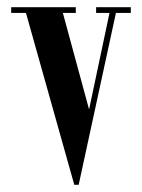

<svg xmlns="http://www.w3.org/2000/svg" viewBox="-20 -515 395 535"><path d="M234.8 -185.8 150.8 -495H47.8L187 0H199.2ZM199.2 0 306.5 -495H288.5L214.5 -145.2ZM57.8 -479 49.5 -495H11.2V-479ZM191.2 -479V-495H150.8V-479ZM291.5 -479V-495H247.8V-479ZM344.5 -479V-495H304.5L300.8 -479Z"/></svg>

Font: Emberly Black
Style: Regular
Weight: 900
Designer: Rajesh Rajput
Foundry: Rajesh Rajput
Version: Version 1.000